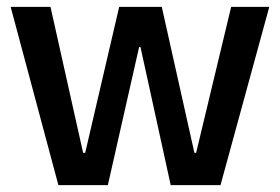

<svg xmlns="http://www.w3.org/2000/svg" viewBox="-20 -539 815 559"><path d="M150 0 11 -519H127L222 -94H228L327 -519H451L546 -94H551L653 -519H764L622 0H477L389 -402H385L294 0Z"/></svg>

Font: Bricolage Grotesque 96pt Medium
Style: Regular
Weight: 500
Designer: Mathieu Triay
Foundry: Atelier Triay
Version: Version 1.001; ttfautohint (v1.8.4.7-5d5b);gftools[0.9.33.de